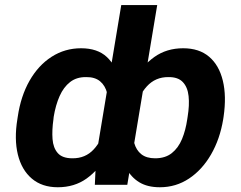

<svg xmlns="http://www.w3.org/2000/svg" viewBox="-20 -748 975 777"><path d="M884.8 -275.4 883.3 -265.6Q870.1 -185.1 834 -122.8Q797.9 -60.5 744.9 -25.4Q691.9 9.8 627 9.8Q576.7 9.8 543.5 -10.5Q510.3 -30.8 491 -67.4Q471.7 -104 464.4 -153.3Q457 -202.6 459.5 -260.7L462.4 -275.9Q484.9 -357.4 519.8 -419.7Q554.7 -481.9 604.5 -517.3Q654.3 -552.7 721.2 -552.7Q786.1 -552.7 826.4 -518.3Q866.7 -483.9 881.8 -421.4Q897 -358.9 884.8 -275.4ZM737.8 -265.6 739.3 -275.4Q747.1 -322.8 743.2 -359.1Q739.3 -395.5 719.7 -416Q700.2 -436.5 661.6 -436Q608.9 -436.5 574.2 -398.4Q539.6 -360.4 524.9 -296.4L516.1 -241.2Q514.6 -200.7 522.9 -170.4Q531.2 -140.1 552 -123.8Q572.8 -107.4 607.9 -107.4Q648.9 -107.4 675.3 -128.4Q701.7 -149.4 716.6 -185.3Q731.4 -221.2 737.8 -265.6ZM369.1 -116.2 470.7 -727.5H616.2L495.1 0H363.8ZM50.3 -265.6 51.8 -275.4Q64 -358.9 99.6 -421.4Q135.3 -483.9 189 -518.3Q242.7 -552.7 308.1 -552.7Q374.5 -552.7 412.4 -517.3Q450.2 -481.9 464.4 -419.4Q478.5 -356.9 474.6 -275.9L471.2 -260.7Q449.7 -183.1 414.8 -122.1Q379.9 -61 330.6 -25.6Q281.2 9.8 213.9 9.8Q149.9 9.8 108.6 -25.4Q67.4 -60.5 52.2 -122.8Q37.1 -185.1 50.3 -265.6ZM197.3 -275.4 196.3 -265.6Q189.9 -221.2 192.6 -185.3Q195.3 -149.4 213.9 -128.4Q232.4 -107.4 272.9 -107.4Q325.7 -106.9 359.4 -143.6Q393.1 -180.2 409.2 -241.2L418.5 -296.4Q421.9 -338.9 413.8 -370.4Q405.8 -401.9 384.8 -419.2Q363.8 -436.5 328.6 -436Q290 -436.5 263.7 -416Q237.3 -395.5 221.2 -359.1Q205.1 -322.8 197.3 -275.4Z"/></svg>

Font: Inter 24pt
Style: Bold Italic
Weight: 700
Italic angle: -9.3988°
Version: Version 4.001;git-66647c0bb